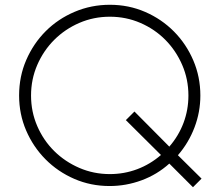

<svg xmlns="http://www.w3.org/2000/svg" viewBox="-20 -785 919 804"><path d="M788 -1 689 -100Q638 -54 573 -30Q508 -6 439 -6Q360 -6 291 -36Q222 -66 170.5 -118Q119 -170 89.5 -238.5Q60 -307 60 -385Q60 -465 90 -534Q120 -603 171.5 -654.5Q223 -706 292.5 -735.5Q362 -765 440 -765Q519 -765 588 -735Q657 -705 708.5 -653Q760 -601 789.5 -532Q819 -463 819 -385Q819 -316 794.5 -251.5Q770 -187 725 -135L824 -37ZM440 -56Q500 -56 554.5 -76.5Q609 -97 654 -136L507 -282L543 -318L689 -171Q728 -216 748.5 -270.5Q769 -325 769 -385Q769 -453 743 -513Q717 -573 672.5 -618Q628 -663 568 -689Q508 -715 440 -715Q372 -715 312 -689Q252 -663 207 -618Q162 -573 136 -513Q110 -453 110 -385Q110 -317 136 -257Q162 -197 207 -152.5Q252 -108 312 -82Q372 -56 440 -56Z"/></svg>

Font: Leon Sans
Style: Light
Weight: 300
Designer: Jongmin Kim
Version: Version 1.2